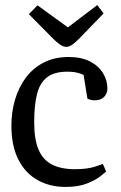

<svg xmlns="http://www.w3.org/2000/svg" viewBox="-20 -729 479 758"><path d="M239 9Q177 9 128.5 -18Q80 -45 52.5 -99Q25 -153 25 -234Q25 -287 39.5 -336Q54 -385 82.5 -423Q111 -461 153.5 -482.5Q196 -504 251 -504Q301 -504 335 -486.5Q369 -469 386.5 -440.5Q404 -412 404 -379Q404 -367 398 -356Q392 -345 381 -339Q370 -333 354 -333Q343 -333 335.5 -335.5Q328 -338 325 -340L310 -433Q306 -436 288.5 -441Q271 -446 246 -446Q195 -446 166.5 -424.5Q138 -403 126.5 -359Q115 -315 115 -246Q115 -178 132.5 -137.5Q150 -97 186 -79Q222 -61 275 -61Q322 -61 351.5 -70Q381 -79 386 -82L399 -52Q396 -49 377.5 -34Q359 -19 324.5 -5Q290 9 239 9ZM241 -544Q229 -544 215 -554.5Q201 -565 190 -576L94 -673L128 -708L248 -621L364 -709L389 -676L292 -576Q279 -563 266.5 -553.5Q254 -544 241 -544Z"/></svg>

Font: Faustina
Style: Regular
Weight: 400
Designer: Alfonso Garcia
Foundry: http://www.omnibus-type.com
Version: Version 1.200